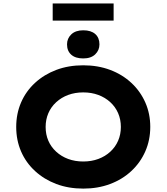

<svg xmlns="http://www.w3.org/2000/svg" viewBox="-20 -1100 980 1130"><path d="M470.5 10Q383.3 10 311.6 -17Q239.9 -44 186.3 -93.3Q132.7 -142.6 104.1 -208.6Q75.4 -274.7 75.4 -352.9Q75.4 -431 104.1 -497.1Q132.7 -563.2 186.3 -612.5Q239.9 -661.7 311.6 -688.7Q383.3 -715.7 469.9 -715.7Q556.1 -715.7 628 -688.7Q700 -661.7 753.1 -612.2Q806.2 -562.7 835.3 -496.7Q864.4 -430.6 864.4 -353.4Q864.4 -275.7 835.3 -209.4Q806.2 -143 753.1 -93.5Q700 -44 628 -17Q556.1 10 470.5 10ZM469.9 -149.5Q518.2 -149.5 558.6 -164.5Q599.1 -179.5 629.1 -207.1Q659.2 -234.7 675.2 -271.8Q691.3 -308.8 691.3 -352.9Q691.3 -397 675.2 -434Q659.2 -471 629.1 -498.6Q599.1 -526.2 558.6 -541.2Q518.2 -556.2 469.9 -556.2Q421.7 -556.2 381.2 -541.2Q340.8 -526.2 310.5 -498.3Q280.2 -470.4 264.4 -433.4Q248.6 -396.4 248.6 -352.9Q248.6 -308.8 264.4 -272Q280.2 -235.3 310.5 -207.4Q340.8 -179.5 381.2 -164.5Q421.7 -149.5 469.9 -149.5ZM469.9 -756.1Q424 -756.1 399.3 -778.1Q374.5 -800.2 374.5 -838.9Q374.5 -873.7 399.6 -897.7Q424.6 -921.7 469.9 -921.7Q515.8 -921.7 540.6 -899.7Q565.3 -877.7 565.3 -838.9Q565.3 -804.2 540.3 -780.1Q515.3 -756.1 469.9 -756.1ZM290.1 -978.9V-1079.7H648.7V-978.9Z"/></svg>

Font: Lexend Exa
Style: Regular
Weight: 400
Designer: Bonnie Shaver-Troup, Thomas Jockin
Foundry: Lexend
Version: Version 1.007